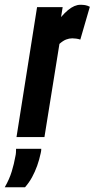

<svg xmlns="http://www.w3.org/2000/svg" viewBox="-85 -574 396 804"><path d="M177.4 -544 170.7 -502.6Q186.2 -520.5 199.9 -531.8Q213.5 -543 226.4 -548.5Q239.3 -554 251.5 -554Q262.5 -554 271.7 -552.5Q280.8 -551 291.2 -545.6L251.3 -408.2Q243 -411.2 233.5 -412.3Q223.9 -413.5 217.7 -413.5Q204.7 -413.5 191.8 -408.5Q178.8 -403.5 163.9 -390.2L101.1 0H-15.9L70.2 -544ZM-17.7 49.2H87.8Q87.8 53.4 87.3 57.9Q86.8 62.4 85.5 67.2Q79.7 94.8 70.6 120.2Q61.4 145.7 49.2 168.1Q37 190.5 19.7 210.2H-65.1Q-45.4 175.8 -35.8 143.9Q-26.1 112.1 -20.7 81.2Q-18.7 73.2 -18.2 64.7Q-17.7 56.2 -17.7 49.2Z"/></svg>

Font: Georama
Style: Italic
Weight: 400
Width: 2
Italic angle: -9°
Designer: Jean-Baptiste Levee
Foundry: Production Type
Version: Version 1.000